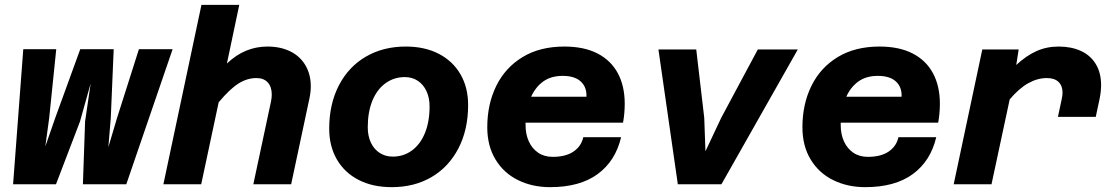

<svg xmlns="http://www.w3.org/2000/svg" viewBox="-20 -760 4590 792"><path d="M76 -557H212L183 -274L167 -156L208 -274L311 -557H449L437 -274L427 -153L463 -274L553 -557H692L501 0H322L331 -259L354 -416L310 -259L211 0H34Z M1101 -370Q1101 -402 1084.5 -420Q1068 -438 1038 -438Q999 -438 963 -415Q927 -392 882 -338L810 0H654L811 -740H967L916 -498Q954 -534 995.5 -551Q1037 -568 1083 -568Q1137 -568 1177.5 -548Q1218 -528 1240 -490.5Q1262 -453 1262 -404Q1262 -379 1256 -352L1181 0H1025L1098 -342Q1101 -357 1101 -370Z M1338 -229Q1338 -331 1378 -408Q1418 -485 1489.5 -526.5Q1561 -568 1654 -568Q1732 -568 1790 -538Q1848 -508 1879.5 -453.5Q1911 -399 1911 -327Q1911 -225 1871 -148Q1831 -71 1760 -29.5Q1689 12 1596 12Q1517 12 1459 -18Q1401 -48 1369.5 -102.5Q1338 -157 1338 -229ZM1600 -114Q1645 -114 1679.5 -139.5Q1714 -165 1733 -211.5Q1752 -258 1752 -321Q1752 -357 1739 -384.5Q1726 -412 1703 -427Q1680 -442 1650 -442Q1605 -442 1570 -416.5Q1535 -391 1516 -344.5Q1497 -298 1497 -235Q1497 -199 1510 -171.5Q1523 -144 1546.5 -129Q1570 -114 1600 -114Z M1990 -235Q1990 -330 2027 -405.5Q2064 -481 2135.5 -524.5Q2207 -568 2308 -568Q2389 -568 2444.5 -539.5Q2500 -511 2528.5 -458Q2557 -405 2557 -332Q2557 -292 2550 -254H2148V-243Q2148 -206 2161.5 -176.5Q2175 -147 2200 -130Q2225 -113 2260 -113Q2314 -113 2346 -135Q2378 -157 2386 -194H2542Q2519 -96 2445.5 -42Q2372 12 2249 12Q2176 12 2117 -17Q2058 -46 2024 -102Q1990 -158 1990 -235ZM2399 -361Q2401 -400 2376 -423.5Q2351 -447 2301 -447Q2253 -447 2221 -424Q2189 -401 2171 -361Z M2696 -556H2852L2885 -274L2890 -136L2955 -274L3106 -556H3271L2956 0H2776Z M3290 -235Q3290 -330 3327 -405.5Q3364 -481 3435.5 -524.5Q3507 -568 3608 -568Q3689 -568 3744.5 -539.5Q3800 -511 3828.5 -458Q3857 -405 3857 -332Q3857 -292 3850 -254H3448V-243Q3448 -206 3461.5 -176.5Q3475 -147 3500 -130Q3525 -113 3560 -113Q3614 -113 3646 -135Q3678 -157 3686 -194H3842Q3819 -96 3745.5 -42Q3672 12 3549 12Q3476 12 3417 -17Q3358 -46 3324 -102Q3290 -158 3290 -235ZM3699 -361Q3701 -400 3676 -423.5Q3651 -447 3601 -447Q3553 -447 3521 -424Q3489 -401 3471 -361Z M4363 -378Q4363 -406 4346.5 -422Q4330 -438 4298 -438Q4260 -438 4222 -417Q4184 -396 4145 -350L4070 0H3914L4032 -556H4182L4172 -492Q4213 -530 4255 -549Q4297 -568 4347 -568Q4399 -568 4438.5 -550Q4478 -532 4500 -496Q4522 -460 4522 -409Q4522 -383 4516 -353L4500 -278H4344L4360 -353Q4363 -367 4363 -378Z"/></svg>

Font: Azeret Mono
Style: Bold Italic
Weight: 700
Italic angle: -12°
Designer: Martin Vácha
Foundry: Displaay
Version: Version 1.000; Glyphs 3.0.3, build 3074